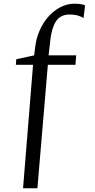

<svg xmlns="http://www.w3.org/2000/svg" viewBox="-20 -843 514 1037"><path d="M104.5 174 158.5 -493H65.5L68 -523L164.5 -544L168.5 -576.5Q173.5 -630.5 193 -675.8Q212.5 -721 242 -753.8Q271.5 -786.5 307.5 -804.8Q343.5 -823 381 -823Q404.5 -823 419.2 -820.2Q434 -817.5 439.5 -813.5L431 -745Q422 -752.5 402.5 -758.5Q383 -764.5 353 -764.5Q326.5 -764.5 305.2 -751.2Q284 -738 269.8 -703.8Q255.5 -669.5 249.5 -606L242.5 -544H391.5L387.5 -493H238.5L182 174Z"/></svg>

Font: Merriweather 60pt Light
Style: Regular
Weight: 300
Version: Version 2.100